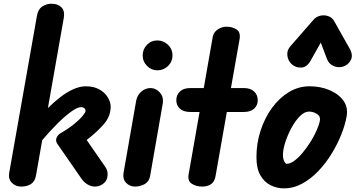

<svg xmlns="http://www.w3.org/2000/svg" viewBox="-20 -999 1904 1028"><path d="M94 0Q63.5 0 43.8 -20Q24 -40 29 -72L178 -915.5Q184 -950 206.8 -964.5Q229.5 -979 255 -979Q289.5 -979 308.8 -960Q328 -941 321.5 -903L236.5 -420.5Q270 -453.5 304.2 -479.8Q338.5 -506 373 -521.5Q407.5 -537 440 -537Q482 -537 511.8 -520.2Q541.5 -503.5 557 -478Q572.5 -452.5 572.5 -427Q572.5 -375.5 534.5 -332.5Q496.5 -289.5 444 -249.5L543 -106.5Q553.5 -91 555.5 -77.2Q557.5 -63.5 554.5 -49Q549.5 -27 530.2 -13.5Q511 0 488.5 0Q468.5 0 449.2 -11.2Q430 -22.5 417.5 -40.5L286.5 -229.5Q277 -244 282.2 -259.5Q287.5 -275 303 -285Q347 -310.5 377 -335Q407 -359.5 422.5 -378.5Q438 -397.5 438 -405.5Q438 -414 431.2 -419.8Q424.5 -425.5 415 -425.5Q394.5 -425.5 361 -401.2Q327.5 -377 287.2 -337Q247 -297 206 -248.5L173 -61Q167.5 -27.5 146 -13.8Q124.5 0 94 0Z M703.5 0Q674.5 0 655.2 -20.2Q636 -40.5 641.5 -73.5L709 -459Q714.5 -489.5 736.5 -508.5Q758.5 -527.5 786 -527.5Q814.5 -527.5 836 -503.5Q857.5 -479.5 851 -442.5L783.5 -55.5Q777.5 -25 753 -12.5Q728.5 0 703.5 0ZM744 -702.5Q744 -735 766.5 -758.8Q789 -782.5 822.5 -782.5Q854 -782.5 878.8 -759.8Q903.5 -737 903.5 -702.5Q903.5 -669 879.8 -645.8Q856 -622.5 822.5 -622.5Q791 -622.5 767.5 -645.8Q744 -669 744 -702.5Z M1061 0Q1031.5 0 1007.5 -14.8Q983.5 -29.5 990 -66L1048.5 -399.5H999Q962.5 -399.5 943.2 -417.2Q924 -435 924 -462.5Q924 -490.5 943.2 -509Q962.5 -527.5 999 -527.5H1071L1119 -801.5Q1124 -827 1146 -841.5Q1168 -856 1193 -856Q1224 -856 1246.8 -841.2Q1269.5 -826.5 1262.5 -787.5L1216.5 -527.5H1285.5Q1321.5 -527.5 1340.8 -509Q1360 -490.5 1360 -462.5Q1360 -435 1340.8 -417.2Q1321.5 -399.5 1285.5 -399.5H1194.5L1133.5 -53Q1127.5 -24 1108.5 -12Q1089.5 0 1061 0Z M1500 9.5Q1462.5 9.5 1429 -7Q1395.5 -23.5 1374.2 -60.2Q1353 -97 1353 -157.5Q1353 -231.5 1375.2 -299.8Q1397.5 -368 1436.5 -421.5Q1475.5 -475 1527 -506Q1578.5 -537 1637 -537Q1695 -537 1743.2 -517Q1791.5 -497 1818 -461Q1844.5 -425 1836 -376.5Q1828.5 -332.5 1808 -280.5Q1787.5 -228.5 1756.2 -177.2Q1725 -126 1685 -83.8Q1645 -41.5 1598.2 -16Q1551.5 9.5 1500 9.5ZM1495 -170Q1495 -149 1501.8 -135.5Q1508.5 -122 1515.5 -122Q1534 -122 1556.2 -138.5Q1578.5 -155 1601 -182Q1623.5 -209 1643 -240.2Q1662.5 -271.5 1675.8 -301.8Q1689 -332 1693 -355Q1696.5 -377 1676.8 -389.2Q1657 -401.5 1634.5 -401.5Q1610 -401.5 1585.5 -376.8Q1561 -352 1540.5 -314.2Q1520 -276.5 1507.5 -237.5Q1495 -198.5 1495 -170ZM1817 -642.5Q1790 -634.5 1765.2 -646Q1740.5 -657.5 1731 -682.5L1697.5 -771L1643.5 -675Q1623.5 -638.5 1593.5 -637.2Q1563.5 -636 1542 -655Q1521.5 -674.5 1518.5 -702Q1515.5 -729.5 1534 -750.5L1658.5 -893Q1669.5 -905.5 1683.2 -911.2Q1697 -917 1711 -917Q1728 -917 1743.8 -910Q1759.5 -903 1770 -884.5L1851.5 -740Q1872 -703.5 1858.2 -677.2Q1844.5 -651 1817 -642.5Z"/></svg>

Font: Edu QLD Hand
Style: Regular
Weight: 400
Designer: Tina and Corey Anderson, Eben Sorkin
Foundry: Sorkin Type Co.
Version: Version 2.000